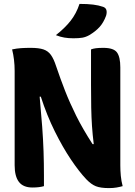

<svg xmlns="http://www.w3.org/2000/svg" viewBox="-20 -953 690 983"><path d="M205 0Q182 7 146 7Q99 7 77 -21.5Q55 -50 55 -107V-590Q55 -648 42 -700Q65 -705 87.5 -706.5Q110 -708 137 -708Q179 -708 202.5 -700Q226 -692 240.5 -672Q255 -652 267 -615Q289 -550 313 -488.5Q337 -427 370 -360.5Q403 -294 454 -215H460Q454 -263 451 -307.5Q448 -352 447 -402.5Q446 -453 446 -520V-700Q456 -704 470.5 -706Q485 -708 509 -708Q562 -708 579 -684.5Q596 -661 596 -608V-106Q596 -80 598.5 -53Q601 -26 608 0Q594 4 577 7Q560 10 538 10Q495 10 471 0.5Q447 -9 422 -35Q385 -74 343 -136.5Q301 -199 260.5 -280.5Q220 -362 189 -458H183Q191 -372 196 -304.5Q201 -237 203 -177Q205 -117 205 -55ZM387 -933Q428 -933 456.5 -929.5Q485 -926 508 -918Q522 -913 525 -900.5Q528 -888 523 -872Q510 -837 489.5 -814.5Q469 -792 437 -773Q419 -763 401.5 -760Q384 -757 356 -757Q331 -757 310 -760.5Q289 -764 266 -773Q312 -809 341.5 -846.5Q371 -884 387 -933Z"/></svg>

Font: Recursive Sn Csl St XBd
Style: Regular
Weight: 800
Version: Version 1.085;hotconv 1.1.0;makeotfexe 2.6.0; ttfautohint (v